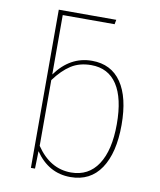

<svg xmlns="http://www.w3.org/2000/svg" viewBox="-83 -799 731 875"><g transform="rotate(10 282.0 -361.0)"><path d="M308 -529Q397 -529 444 -460.5Q491 -392 491 -264Q491 -135 442.5 -62.5Q394 10 302 10Q201 10 139 -81L137 0H118V-732H384L380 -711H140V-436Q207 -529 308 -529ZM301 -11Q382 -11 425.5 -77Q469 -143 469 -264Q469 -384 428 -446.5Q387 -509 308 -509Q254 -509 215 -484Q176 -459 140 -410V-106Q204 -11 301 -11Z"/></g></svg>

Font: FiraGO Thin
Style: Regular
Weight: 100
Designer: bBox Type
Foundry: bBox Type GmbH
Version: Version 1.001;PS 001.001;hotconv 1.0.88;makeotf.lib2.5.64775